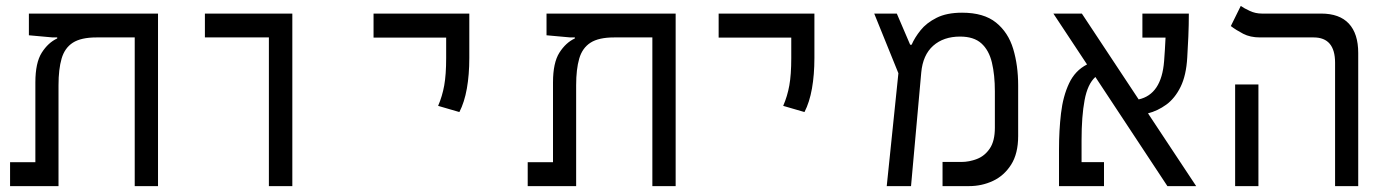

<svg xmlns="http://www.w3.org/2000/svg" viewBox="-20 -632 4728 652"><path d="M516.6 0H437.5V-504.9H307.6Q255.4 -504.9 227.5 -487.1Q199.7 -469.2 189.2 -433.1Q178.7 -397 178.7 -342.8V0H14.2V-81.1H100.1V-352.1Q100.1 -418.9 121.8 -453.1Q143.6 -487.3 174.3 -501.5V-504.9H158.7L78.1 -512.2V-585.9H516.6Z M893.1 0V-504.9H675.8V-585.9H972.7V0Z M1540 -251.5 1467.8 -272.5Q1481.9 -305.2 1488.5 -341.8Q1495.1 -378.4 1495.1 -435.1V-504.4H1248.5V-585.9H1573.7V-435.1Q1573.7 -378.4 1565.4 -331.5Q1557.1 -284.7 1540 -251.5Z M2274.4 0H2195.3V-504.9H2065.4Q2013.2 -504.9 1985.4 -487.1Q1957.5 -469.2 1947 -433.1Q1936.5 -397 1936.5 -342.8V0H1772V-81.1H1857.9V-352.1Q1857.9 -418.9 1879.6 -453.1Q1901.4 -487.3 1932.1 -501.5V-504.9H1916.5L1835.9 -512.2V-585.9H2274.4Z M2711.9 -251.5 2639.6 -272.5Q2653.8 -305.2 2660.4 -341.8Q2667 -378.4 2667 -435.1V-504.4H2420.4V-585.9H2745.6V-435.1Q2745.6 -378.4 2737.3 -331.5Q2729 -284.7 2711.9 -251.5Z M2991.2 0 3030.8 -383.3 2948.7 -585.9H3025.4L3070.8 -480H3075.7Q3085.9 -503.9 3106 -529.1Q3126 -554.2 3160.4 -571.5Q3194.8 -588.9 3247.1 -588.9Q3320.8 -588.9 3362.3 -555.4Q3403.8 -522 3420.7 -465.8Q3437.5 -409.7 3437.5 -341.8V-169.9Q3437.5 -110.4 3413.6 -72.8Q3389.6 -35.2 3351.8 -17.6Q3314 0 3271 0H3180.7V-82H3244.1Q3271.5 -82 3297.9 -92.3Q3324.2 -102.5 3341.3 -127.9Q3358.4 -153.3 3358.4 -198.2V-321.8Q3358.4 -377.4 3348.4 -419.4Q3338.4 -461.4 3312.7 -484.6Q3287.1 -507.8 3240.2 -507.8Q3184.1 -507.8 3148.9 -476.6Q3113.8 -445.3 3108.4 -385.7L3073.7 0Z M3944.3 0 3699.7 -370.6Q3673.3 -346.7 3663.1 -292Q3652.8 -237.3 3652.8 -155.8V-81.5H3729V0H3576.2V-124.5Q3576.2 -189 3583 -247.1Q3589.8 -305.2 3610.4 -348.9Q3630.9 -392.6 3671.4 -413.1L3557.1 -585.9H3653.8L3846.7 -294.4Q3924.3 -311.5 3933.1 -424.3Q3934.6 -443.4 3935.8 -463.6Q3937 -483.9 3938 -504.4H3859.4V-585.9H4017.1Q4017.1 -547.4 4015.4 -507.6Q4013.7 -467.8 4011.7 -437Q4008.3 -376 3989 -336.9Q3969.7 -297.9 3940.4 -276.6Q3911.1 -255.4 3878.4 -247.1L4042 0Z M4513.7 0V-418.9Q4513.7 -504.9 4440.9 -504.9H4258.8Q4225.6 -504.9 4201.7 -517.3Q4177.7 -529.8 4159.7 -543.5L4193.4 -611.8Q4204.6 -604 4223.9 -595Q4243.2 -585.9 4265.1 -585.9H4466.3Q4528.8 -585.9 4560.5 -551.8Q4592.3 -517.6 4592.3 -452.1V0ZM4174.3 0V-345.2H4253.4V0Z"/></svg>

Font: Cascadia Mono SemiLight
Style: Regular
Weight: 350
Monospace: yes
Designer: Aaron Bell
Foundry: Saja Typeworks
Version: Version 2404.023; ttfautohint (v1.8.4)